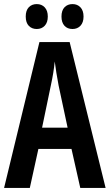

<svg xmlns="http://www.w3.org/2000/svg" viewBox="-20 -920 537 940"><path d="M373 0 330 -191H168L126 0H0L173 -714H321L497 0ZM267 -501Q261 -533 256 -563.5Q251 -594 248 -619Q243 -566 229 -502L186 -295H311ZM106 -839Q106 -869 121 -884.5Q136 -900 160 -900Q184 -900 199 -884Q214 -868 214 -839Q214 -810 199 -794Q184 -778 160 -778Q136 -778 121 -793.5Q106 -809 106 -839ZM281 -839Q281 -869 296 -884.5Q311 -900 335 -900Q359 -900 374 -884Q389 -868 389 -839Q389 -810 374 -794Q359 -778 335 -778Q310 -778 295.5 -794Q281 -810 281 -839Z"/></svg>

Font: Noto Sans ExtraCondensed SemiBold
Style: Regular
Weight: 600
Width: 2
Designer: Monotype Design Team
Foundry: Monotype Imaging Inc.
Version: Version 2.013; ttfautohint (v1.8.4.7-5d5b)